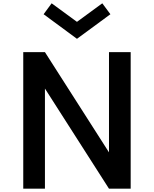

<svg xmlns="http://www.w3.org/2000/svg" viewBox="-20 -1140 930 1160"><path d="M647 -1054 598 -1120 445 -1008 292 -1120 243.5 -1054 445 -905.5ZM251.5 0V-605L638.5 0H769.5V-825H638.5V-219.5L251.5 -825H120.5V0Z"/></svg>

Font: Spartan SemiBold
Style: Regular
Weight: 600
Designer: Matt Bailey, Mirko Velimirovic
Foundry: Matt Bailey
Version: Version 1.003